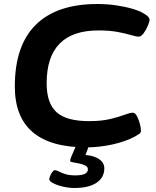

<svg xmlns="http://www.w3.org/2000/svg" viewBox="-20 -728 780 959"><path d="M411 8Q54 8 54 -296Q54 -501 159 -604.5Q264 -708 466 -708Q514 -708 559 -701.5Q604 -695 640 -684.5Q676 -674 696 -662Q727 -645 727 -629Q727 -620 718.5 -599.5Q710 -579 697.5 -562Q685 -545 673 -545Q660 -545 633.5 -553Q607 -561 567 -568.5Q527 -576 472 -576Q213 -576 213 -312Q213 -212 262.5 -167.5Q312 -123 424 -123Q487 -123 530.5 -133.5Q574 -144 601.5 -154.5Q629 -165 643 -165Q655 -165 664 -148Q673 -131 678.5 -110Q684 -89 684 -75Q684 -65 676 -59.5Q668 -54 654 -46Q607 -21 542 -6.5Q477 8 411 8ZM352 211Q325 211 296 204.5Q267 198 246.5 187.5Q226 177 226 167Q226 161 230.5 150.5Q235 140 241.5 131Q248 122 254 122Q262 122 274 128.5Q286 135 306 141.5Q326 148 357 148Q419 148 419 118Q419 105 405.5 98.5Q392 92 374.5 88.5Q357 85 343.5 82.5Q330 80 330 75Q330 70 336 55Q342 40 364 -10H428L407 46Q451 50 476 67.5Q501 85 501 113Q501 159 462 185Q423 211 352 211Z"/></svg>

Font: Asap Expanded Expanded Regular
Style: Bold Italic
Weight: 700
Width: 7
Italic angle: -6°
Designer: Pablo Cosgaya
Foundry: Omnibus-Type
Version: Version 3.001; ttfautohint (v1.8.4.7-5d5b)